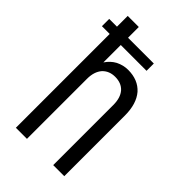

<svg xmlns="http://www.w3.org/2000/svg" viewBox="-211 -764 838 838"><g transform="rotate(45 207.5 -345.0)"><path d="M10.7 -624H58.6V-690.4H127V-624H286.1V-579.1H127V-471.7Q144.5 -498 169.9 -511.7Q197.3 -525.4 226.6 -525.4Q288.1 -525.4 323.2 -486.3Q357.4 -446.3 357.4 -374V0H289.1V-371.1Q289.1 -416 267.6 -440.4Q246.1 -463.9 208 -463.9Q171.9 -463.9 149.4 -440.4Q127 -415 127 -371.1V0H58.6V-579.1H10.7Z"/></g></svg>

Font: Dinish Condensed
Style: Regular
Weight: 400
Width: 3
Designer: Bert Driehuis
Foundry: Playbeing
Version: Version 3.006; git-39231f3c-release